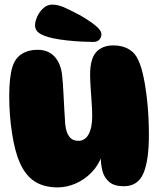

<svg xmlns="http://www.w3.org/2000/svg" viewBox="-20 -814 686 833"><path d="M517 -6Q476 -6 454 -24.5Q432 -43 424.5 -72.5Q417 -102 417 -135L422 -139Q407 -96 376.5 -65Q346 -34 307.5 -17.5Q269 -1 230 -1Q171 -1 131 -26.5Q91 -52 66 -108Q45 -155 32.5 -234Q20 -313 20 -398Q20 -437 23.5 -469.5Q27 -502 34 -524Q46 -562 74.5 -580Q103 -598 143 -598Q190 -598 217.5 -567.5Q245 -537 250 -483Q253 -453 255 -414.5Q257 -376 259 -339Q261 -302 263 -275Q267 -238 281 -220.5Q295 -203 320 -203Q349 -203 364.5 -231.5Q380 -260 380 -310Q380 -337 377.5 -371Q375 -405 373 -437.5Q371 -470 371 -491Q371 -559 397.5 -588Q424 -617 472 -617Q511 -617 539 -600.5Q567 -584 580 -553Q594 -524 604 -474Q614 -424 620 -361.5Q626 -299 626 -229Q626 -117 602 -61.5Q578 -6 517 -6ZM420 -665Q420 -652 411 -642Q402 -632 385 -632Q366 -632 335.5 -633.5Q305 -635 272 -638.5Q239 -642 210 -648Q169 -657 150.5 -670Q132 -683 132 -704Q132 -721 141.5 -742Q151 -763 168 -778.5Q185 -794 207 -794Q233 -794 264 -779.5Q295 -765 329 -747Q370 -723 395 -702.5Q420 -682 420 -665Z"/></svg>

Font: DynaPuff
Style: Bold
Weight: 700
Designer: Toshi Omagari, Jennifer Daniel
Foundry: Google Fonts
Version: Version 2.000